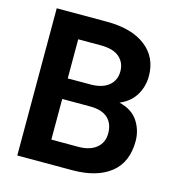

<svg xmlns="http://www.w3.org/2000/svg" viewBox="-107 -821 851 914"><g transform="rotate(15 318.0 -364.5)"><path d="M330.3 -1.8H60.4V-727.3H308.2Q430 -727.3 498.9 -674.4Q567.8 -621.4 567.8 -528.1Q567.8 -478.3 542.8 -435.7Q517.8 -393.1 465.2 -370.7Q528.8 -355.5 557.9 -311.3Q587 -267 587 -213.4Q587 -109 519.4 -55.4Q451.7 -1.8 330.3 -1.8ZM197.4 -611.2V-418.3L319.2 -418.7Q372.9 -421.2 401.8 -447.1Q430.8 -473 430.8 -515.3Q430.8 -558.2 400.7 -584.7Q370.7 -611.2 308.2 -611.2ZM451.3 -215.2Q451.3 -263.5 422.1 -290.3Q392.8 -317.1 335.2 -317.1H197.4V-116.8H330.3Q387.1 -116.8 419.2 -143.3Q451.3 -169.7 451.3 -215.2Z"/></g></svg>

Font: Interface
Style: Bold
Weight: 700
Designer: Rasmus Andersson
Foundry: rsms
Version: Version 1.8